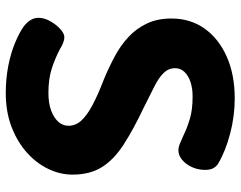

<svg xmlns="http://www.w3.org/2000/svg" viewBox="-104 -710 833 665"><g transform="rotate(90 312.5 -377.5)"><path d="M546.1 -716.9Q555.2 -711.7 561.8 -701.1Q568.4 -690.4 568.4 -671.1Q568.4 -646.7 558.6 -625.4Q548.7 -604.1 533.2 -591.5Q517.8 -578.9 500.1 -578.9Q490.3 -578.9 480.6 -582.8Q470.8 -586.7 452 -595.1Q422 -609.8 390.5 -618.9Q359 -628.1 314 -628.1Q285.6 -628.1 263.6 -620.7Q241.7 -613.3 228.9 -599.7Q216.2 -586 216.2 -567.6Q216.2 -544.7 232.6 -527.8Q248.9 -511 279.6 -495.6Q310.3 -480.1 352.3 -459.1Q430.3 -422.1 481.9 -388.4Q533.6 -354.7 559.2 -313.4Q584.8 -272.1 584.8 -212.2Q584.8 -169.2 564.9 -127.9Q545.1 -86.7 507.9 -53.6Q470.8 -20.6 419 -0.8Q367.2 19 302.6 19Q252.6 19 208.2 10.3Q163.8 1.6 129.3 -12.8Q94.8 -27.1 72.8 -42.3Q41.7 -65.6 41.7 -94Q41.7 -113.8 53 -134.3Q64.3 -154.8 80.1 -169.3Q95.8 -183.9 108.9 -183.9Q116.9 -183.9 127.4 -180.1Q137.9 -176.2 150.9 -168.2Q181.2 -152.2 217.1 -140.4Q252.9 -128.7 301.6 -128.7Q338.1 -128.7 363.4 -138.3Q388.8 -148 402.2 -163.5Q415.6 -179 415.6 -197.8Q415.6 -222.7 398.1 -242.1Q380.7 -261.6 345.3 -280.6Q310 -299.7 254.2 -321.1Q213.3 -338.1 175.5 -358.3Q137.7 -378.4 108.2 -405.9Q78.7 -433.3 61.4 -469.8Q44.1 -506.3 44.1 -555Q44.1 -620.1 78.8 -669.3Q113.6 -718.4 175.9 -746.2Q238.2 -774 321 -774Q383 -774 443.5 -757.9Q504 -741.9 546.1 -716.9Z"/></g></svg>

Font: Playpen Sans Arabic
Style: Regular
Weight: 400
Designer: Azza Alameddine, Laura Meseguer, Veronika Burian, José Scaglione
Foundry: TypeTogether
Version: Version 2.000